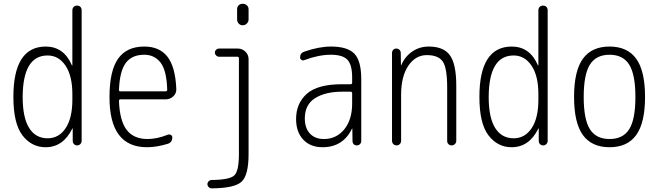

<svg xmlns="http://www.w3.org/2000/svg" viewBox="-20 -780 3540 1030"><path d="M235.4 -482.4Q102.5 -482.4 101.6 -259.8Q101.6 -149.4 136.2 -93.8Q170.9 -38.1 235.4 -38.1Q295.9 -38.1 332 -92.3Q368.2 -146.5 368.2 -245.1V-275.4Q368.2 -373 331.5 -427.7Q294.9 -482.4 235.4 -482.4ZM224.6 9.8Q149.4 9.8 100.6 -53.7Q51.8 -117.2 51.8 -259.8Q51.8 -529.3 224.6 -530.3Q322.3 -530.3 365.2 -430.7Q365.2 -428.7 367.2 -428.7Q368.2 -428.7 368.2 -429.7V-724.6Q368.2 -735.4 375 -742.7Q381.8 -750 393.1 -750Q404.3 -750 411.1 -743.2Q418 -736.3 418 -724.6V-24.4Q418 -14.6 411.1 -7.3Q404.3 0 394 0Q383.8 0 377 -6.8Q370.1 -13.7 370.1 -24.4V-89.8Q370.1 -90.8 368.2 -90.8Q367.2 -90.8 367.2 -88.9Q318.4 9.8 224.6 9.8Z M753.9 -486.3Q687.5 -486.3 654.8 -442.4Q622.1 -398.4 618.2 -297.9Q618.2 -290 626 -290H868.2Q877 -290 877 -298.8Q874 -402.3 841.3 -444.3Q808.6 -486.3 753.9 -486.3ZM768.6 9.8Q566.4 9.8 567.4 -259.8Q567.4 -399.4 613.3 -464.8Q659.2 -530.3 753.9 -530.3Q835.9 -530.3 878.4 -475.6Q920.9 -420.9 925.8 -302.7Q926.8 -279.3 909.7 -263.2Q892.6 -247.1 869.1 -247.1H626Q618.2 -247.1 618.2 -238.3Q622.1 -131.8 659.7 -83Q697.3 -34.2 771.5 -34.2Q822.3 -34.2 880.9 -57.6Q888.7 -60.5 896.5 -56.2Q904.3 -51.8 904.3 -43Q904.3 -16.6 880.9 -8.8Q820.3 9.8 768.6 9.8Z M1115.2 230.5Q1106.4 230.5 1099.6 223.6Q1092.8 216.8 1092.8 208Q1092.8 199.2 1099.6 192.4Q1106.4 185.5 1115.2 185.5Q1212.9 184.6 1237.3 160.6Q1261.7 136.7 1261.7 46.9V-466.8Q1261.7 -475.6 1253.9 -475.6H1155.3Q1146.5 -475.6 1139.6 -482.4Q1132.8 -489.3 1132.8 -498Q1132.8 -506.8 1139.6 -513.2Q1146.5 -519.5 1155.3 -519.5H1255.9Q1279.3 -519.5 1296.4 -502.9Q1313.5 -486.3 1313.5 -462.9V46.9Q1313.5 159.2 1276.4 194.3Q1239.3 229.5 1115.2 230.5ZM1252 -730.5Q1252 -743.2 1260.3 -751.5Q1268.6 -759.8 1281.7 -759.8Q1294.9 -759.8 1304.2 -751.5Q1313.5 -743.2 1313.5 -730.5V-675.8Q1313.5 -663.1 1304.2 -653.8Q1294.9 -644.5 1281.7 -644.5Q1268.6 -644.5 1260.3 -653.8Q1252 -663.1 1252 -675.8Z M1815.4 -288.1Q1725.6 -288.1 1670.4 -253.4Q1615.2 -218.8 1615.2 -144.5Q1615.2 -92.8 1642.6 -63.5Q1669.9 -34.2 1717.8 -34.2Q1784.2 -34.2 1826.7 -85.9Q1869.1 -137.7 1869.1 -224.6V-279.3Q1869.1 -288.1 1860.4 -288.1ZM1710 9.8Q1645.5 9.8 1606.9 -30.8Q1568.4 -71.3 1568.4 -141.6Q1568.4 -225.6 1626 -276.9Q1683.6 -328.1 1815.4 -328.1H1860.4Q1869.1 -328.1 1869.1 -335.9V-365.2Q1869.1 -432.6 1843.8 -459.5Q1818.4 -486.3 1754.9 -486.3Q1688.5 -486.3 1611.3 -457Q1604.5 -454.1 1597.2 -459Q1589.8 -463.9 1589.8 -471.7Q1589.8 -495.1 1612.3 -502.9Q1691.4 -530.3 1754.9 -530.3Q1844.7 -530.3 1881.3 -491.7Q1918 -453.1 1918 -355.5V-23.4Q1918 -13.7 1911.1 -6.8Q1904.3 0 1894 0Q1883.8 0 1877.4 -6.3Q1871.1 -12.7 1871.1 -23.4L1870.1 -89.8Q1870.1 -90.8 1869.1 -90.8Q1868.2 -90.8 1868.2 -89.8Q1820.3 9.8 1710 9.8Z M2107.4 0Q2097.7 0 2090.3 -6.8Q2083 -13.7 2083 -25.4V-496.1Q2083 -505.9 2089.4 -512.7Q2095.7 -519.5 2106 -519.5Q2116.2 -519.5 2123 -512.7Q2129.9 -505.9 2129.9 -496.1L2130.9 -430.7Q2130.9 -429.7 2131.8 -429.7Q2132.8 -429.7 2132.8 -430.7Q2152.3 -476.6 2191.4 -503.4Q2230.5 -530.3 2280.3 -530.3Q2360.4 -530.3 2394 -482.9Q2427.7 -435.5 2427.7 -320.3V-24.4Q2427.7 -14.6 2420.4 -7.3Q2413.1 0 2402.8 0Q2392.6 0 2385.7 -6.8Q2378.9 -13.7 2378.9 -24.4V-310.5Q2378.9 -416 2355 -450.2Q2331.1 -484.4 2270 -484.4Q2209 -484.4 2170.4 -427.2Q2131.8 -370.1 2131.8 -271.5V-25.4Q2131.8 -14.6 2125 -7.3Q2118.2 0 2107.4 0Z M2735.4 -482.4Q2602.5 -482.4 2601.6 -259.8Q2601.6 -149.4 2636.2 -93.8Q2670.9 -38.1 2735.4 -38.1Q2795.9 -38.1 2832 -92.3Q2868.2 -146.5 2868.2 -245.1V-275.4Q2868.2 -373 2831.5 -427.7Q2794.9 -482.4 2735.4 -482.4ZM2724.6 9.8Q2649.4 9.8 2600.6 -53.7Q2551.8 -117.2 2551.8 -259.8Q2551.8 -529.3 2724.6 -530.3Q2822.3 -530.3 2865.2 -430.7Q2865.2 -428.7 2867.2 -428.7Q2868.2 -428.7 2868.2 -429.7V-724.6Q2868.2 -735.4 2875 -742.7Q2881.8 -750 2893.1 -750Q2904.3 -750 2911.1 -743.2Q2918 -736.3 2918 -724.6V-24.4Q2918 -14.6 2911.1 -7.3Q2904.3 0 2894 0Q2883.8 0 2877 -6.8Q2870.1 -13.7 2870.1 -24.4V-89.8Q2870.1 -90.8 2868.2 -90.8Q2867.2 -90.8 2867.2 -88.9Q2818.4 9.8 2724.6 9.8Z M3355.5 -433.1Q3322.3 -486.3 3250 -486.3Q3177.7 -486.3 3144.5 -433.1Q3111.3 -379.9 3111.3 -259.8Q3111.3 -139.6 3144.5 -86.9Q3177.7 -34.2 3250 -34.2Q3322.3 -34.2 3355.5 -86.9Q3388.7 -139.6 3388.7 -259.8Q3388.7 -379.9 3355.5 -433.1ZM3393.1 -55.7Q3345.7 9.8 3250 9.8Q3154.3 9.8 3106.9 -55.7Q3059.6 -121.1 3059.6 -260.3Q3059.6 -399.4 3106.9 -464.8Q3154.3 -530.3 3250 -530.3Q3345.7 -530.3 3393.1 -464.8Q3440.4 -399.4 3440.4 -260.3Q3440.4 -121.1 3393.1 -55.7Z"/></svg>

Font: Rounded-X Mgen+ 2m light
Style: Regular
Weight: 200
Designer: [Source Han Sans]
Ryoko NISHIZUKA  (kana & ideographs); Paul D. Hunt (Latin, Greek & Cyrillic); Wenlong ZHANG  (bopomofo
Version: Version 1.059.20150602